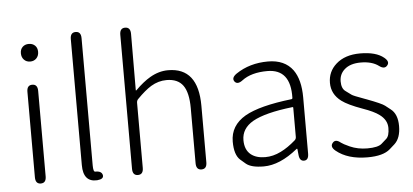

<svg xmlns="http://www.w3.org/2000/svg" viewBox="-53 -907 2218 1032"><g transform="rotate(-5 1056.0 -391.0)"><path d="M129 0Q100 0 100 -36V-497Q100 -533 129 -533Q158 -533 158 -497V-36Q158 0 129 0ZM129.5 -658Q109 -658 96 -671.5Q83 -685 83 -706.5Q83 -728 96 -740.5Q109 -753 129.5 -753Q150 -753 163 -740.5Q176 -728 176 -706.5Q176 -685 163 -671.5Q150 -658 129.5 -658Z M357 -79V-759Q357 -795 386 -795Q415 -795 415 -759V-73Q415 -37 426 -38Q460 -39 465 -16Q469 6 432 9Q357 13 357 -79Z M653 0Q624 0 624 -36V-759Q624 -795 653 -795Q682 -795 682 -759L681 -456Q681 -451 685 -455Q727 -497 765 -519Q813 -547 863 -547Q1025 -547 1025 -341V-36Q1025 0 996 0Q967 0 967 -36V-333Q967 -417 939 -456Q911 -495 850 -495Q806 -495 766 -471Q732 -450 690 -407Q682 -399 682 -387V-36Q682 0 653 0Z M1331 13Q1263 13 1235 -11Q1221 -23 1207 -35Q1176 -63 1176 -134Q1176 -221 1258 -269Q1337 -314 1510 -334Q1516 -335 1516 -341Q1520 -496 1394 -496Q1307 -496 1257 -458Q1228 -436 1213 -456Q1199 -476 1229 -497Q1303 -547 1402 -547Q1492 -547 1536 -487Q1574 -434 1574 -338V-35Q1574 0 1550 1Q1525 2 1522 -33L1519 -63Q1518 -68 1514 -65Q1418 13 1331 13ZM1343 -36Q1386 -36 1428 -57Q1467 -76 1508 -112Q1516 -119 1516 -130V-287Q1516 -292 1511 -291Q1363 -274 1296 -236Q1234 -200 1234 -137Q1234 -85 1266 -59Q1295 -36 1343 -36Z M1891 13Q1784 13 1722 -38Q1694 -61 1711 -81Q1727 -101 1755 -78Q1765 -70 1800 -54Q1843 -35 1894 -35Q1952 -35 1972 -53Q1985 -65 1999 -77Q2016 -92 2016 -135Q2016 -178 1975 -208Q1947 -229 1887 -250Q1809 -278 1776 -303Q1724 -342 1724 -403Q1724 -464 1769 -504Q1817 -547 1899 -547Q1985 -547 2027 -512Q2055 -489 2039 -470Q2023 -450 1995 -471Q1959 -498 1898 -498Q1841 -498 1810 -470Q1782 -445 1782 -406Q1782 -367 1804 -352Q1819 -341 1834 -330Q1841 -324 1902 -302L1913 -298Q1993 -268 2009 -255Q2023 -244 2037 -233Q2074 -205 2074 -140Q2074 -75 2040 -44Q2027 -32 2013 -20Q1976 13 1891 13Z"/></g></svg>

Font: Resource Han Rounded KR Light
Style: Regular
Weight: 300
Designer: Cyano Hao (round all glyphs); Ryoko NISHIZUKA 西塚涼子 (kana, bopomofo & ideographs); Paul D. Hunt (Latin, Greek & Cyrillic)
Foundry: Cyano Hao
Version: 0.990